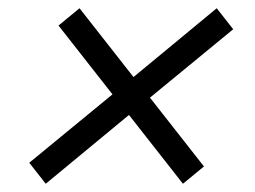

<svg xmlns="http://www.w3.org/2000/svg" viewBox="-20 -508 620 466"><path d="M91 -62 51 -113 253 -279 122 -446 173 -488 304 -321 506 -488 546 -437 344 -271 475 -104 424 -62 293 -229Z"/></svg>

Font: Sometype Mono
Style: Italic
Weight: 400
Italic angle: -12°
Monospace: yes
Designer: Ryoichi Tsunekawa
Foundry: Dharma Type
Version: Version 1.000; ttfautohint (v1.8.3)